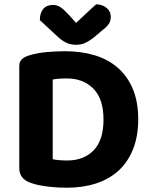

<svg xmlns="http://www.w3.org/2000/svg" viewBox="-20 -861 703 896"><path d="M463 -303Q463 -400 415.5 -447.5Q368 -495 292 -495Q274 -495 258 -494Q242 -493 226 -490V-118Q239 -115 257.5 -113.5Q276 -112 293 -112Q371 -112 417 -159.5Q463 -207 463 -303ZM625 -305Q625 -225 601 -165Q577 -105 533.5 -65Q490 -25 428.5 -5Q367 15 292 15Q275 15 253.5 14Q232 13 209.5 10.5Q187 8 164 3.5Q141 -1 122 -8Q70 -27 70 -76V-552Q70 -572 80.5 -583Q91 -594 111 -601Q152 -614 198 -618Q244 -622 282 -622Q359 -622 422 -603Q485 -584 530 -544.5Q575 -505 600 -445.5Q625 -386 625 -305ZM335 -754Q358 -775 382 -798Q406 -821 429 -841Q458 -840 477.5 -824Q497 -808 497 -783Q497 -763 487.5 -749Q478 -735 453 -716L419 -687Q393 -667 375 -659.5Q357 -652 335 -652Q308 -652 287.5 -662.5Q267 -673 249 -690L166 -767Q166 -801 182 -819.5Q198 -838 227 -838Q246 -838 261.5 -828Q277 -818 303 -790Z"/></svg>

Font: Baloo Bhai 2
Style: Bold
Weight: 700
Designer: Supriya Tembe, Noopur Datye and Ek Type
Foundry: Ek Type
Version: Version 1.640;PS 1.000;hotconv 16.6.51;makeotf.lib2.5.65220;